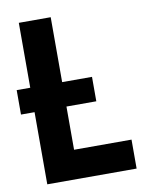

<svg xmlns="http://www.w3.org/2000/svg" viewBox="-81 -775 663 836"><g transform="rotate(-10 250.0 -357.0)"><path d="M0 -319V-427H333V-319ZM60 0V-714H201V-128H455V0Z"/></g></svg>

Font: Noto Sans Mono Condensed Extra
Style: Regular
Weight: 800
Width: 3
Designer: Monotype Design Team
Foundry: Monotype Imaging Inc.
Version: Version 1.900